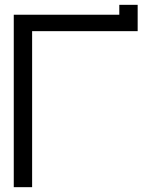

<svg xmlns="http://www.w3.org/2000/svg" viewBox="-20 -775 609 795"><path d="M113 0V-646H550V-755H474V-714H37V0Z"/></svg>

Font: Non Bureau Light
Style: Regular
Weight: 300
Designer: Jona Saucedo
Foundry: Non Foundry
Version: Version 1.000;FEAKit 1.0